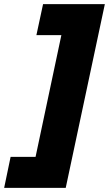

<svg xmlns="http://www.w3.org/2000/svg" viewBox="-75 -807 524 923"><path d="M-24 -53H96L220 -638H100L132 -787H429L241 96H-55Z"/></svg>

Font: Prompt Bold
Style: Bold Italic
Weight: 700
Italic angle: -12°
Designer: Katatrad Team
Foundry: CadsonDemak
Version: Version 1.000